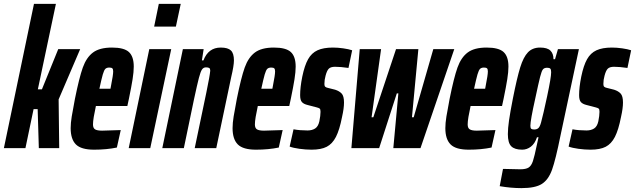

<svg xmlns="http://www.w3.org/2000/svg" viewBox="-37 -763 3271 989"><path d="M-17 0 138 -743H251L158 -303H179L263 -510H376L265 -251L268 0H163L157 -201H136L94 0Z M327 -103Q327 -129 332.5 -163Q338 -197 349 -254Q371 -363 389.5 -415Q408 -467 442 -492.5Q476 -518 540 -518Q602 -518 627 -495Q652 -472 652 -420Q652 -393 646 -355Q640 -317 627 -254L619 -217H457Q450 -185 446 -161Q442 -137 442 -122Q442 -103 453 -96.5Q464 -90 489 -90Q510 -90 585 -93L565 -3Q512 8 448 8Q381 8 354 -19Q327 -46 327 -103ZM532 -306 535 -322Q546 -377 546 -395Q546 -407 541.5 -411Q537 -415 526 -415Q513 -415 506 -408.5Q499 -402 492.5 -379.5Q486 -357 475 -306Z M757 -626 781 -743H894L869 -626ZM626 0 732 -510H845L737 0Z M905 -510H1012L1003 -452H1011Q1036 -518 1100 -518Q1137 -518 1152.5 -503Q1168 -488 1168 -452Q1168 -425 1154 -366L1077 0H966L1026 -287Q1044 -374 1046 -399Q1046 -409 1041 -412.5Q1036 -416 1024 -416Q1011 -416 1003.5 -405Q996 -394 987.5 -361.5Q979 -329 962 -250L910 0H799Z M1161 -103Q1161 -129 1166.5 -163Q1172 -197 1183 -254Q1205 -363 1223.5 -415Q1242 -467 1276 -492.5Q1310 -518 1374 -518Q1436 -518 1461 -495Q1486 -472 1486 -420Q1486 -393 1480 -355Q1474 -317 1461 -254L1453 -217H1291Q1284 -185 1280 -161Q1276 -137 1276 -122Q1276 -103 1287 -96.5Q1298 -90 1323 -90Q1344 -90 1419 -93L1399 -3Q1346 8 1282 8Q1215 8 1188 -19Q1161 -46 1161 -103ZM1366 -306 1369 -322Q1380 -377 1380 -395Q1380 -407 1375.5 -411Q1371 -415 1360 -415Q1347 -415 1340 -408.5Q1333 -402 1326.5 -379.5Q1320 -357 1309 -306Z M1455 -8 1475 -97Q1490 -94 1509.5 -92.5Q1529 -91 1547 -91Q1570 -91 1586 -101Q1602 -111 1608 -138Q1614 -168 1614 -187Q1614 -200 1610 -203.5Q1606 -207 1594 -210L1548 -222Q1527 -227 1518 -237.5Q1509 -248 1509 -273Q1509 -313 1520 -368Q1532 -426 1550 -458Q1568 -490 1598.5 -504Q1629 -518 1678 -518Q1703 -518 1731 -514Q1759 -510 1777 -504L1758 -413Q1718 -419 1689 -419Q1667 -419 1657 -409.5Q1647 -400 1640 -373Q1634 -352 1634 -330Q1634 -320 1638.5 -316Q1643 -312 1653 -310L1689 -301Q1711 -294 1723 -281Q1735 -268 1735 -235Q1735 -205 1725 -161Q1712 -94 1693.5 -58Q1675 -22 1646 -7Q1617 8 1568 8Q1538 8 1505.5 3.5Q1473 -1 1455 -8Z M1773 0 1816 -510H1926L1877 -159H1886L2003 -510H2118L2085 -159H2094L2195 -510H2303L2129 0H1989L2015 -282H2007L1916 0Z M2257 -103Q2257 -129 2262.5 -163Q2268 -197 2279 -254Q2301 -363 2319.5 -415Q2338 -467 2372 -492.5Q2406 -518 2470 -518Q2532 -518 2557 -495Q2582 -472 2582 -420Q2582 -393 2576 -355Q2570 -317 2557 -254L2549 -217H2387Q2380 -185 2376 -161Q2372 -137 2372 -122Q2372 -103 2383 -96.5Q2394 -90 2419 -90Q2440 -90 2515 -93L2495 -3Q2442 8 2378 8Q2311 8 2284 -19Q2257 -46 2257 -103ZM2462 -306 2465 -322Q2476 -377 2476 -395Q2476 -407 2471.5 -411Q2467 -415 2456 -415Q2443 -415 2436 -408.5Q2429 -402 2422.5 -379.5Q2416 -357 2405 -306Z M2537 196 2554 107 2643 109Q2672 109 2686 100Q2700 91 2708 67Q2716 43 2728 -15Q2729 -18 2737 -56H2729Q2718 -23 2697.5 -7.5Q2677 8 2653 8Q2614 8 2596.5 -9.5Q2579 -27 2579 -72Q2579 -101 2585 -143Q2591 -185 2605 -256Q2626 -362 2642.5 -415.5Q2659 -469 2682.5 -493.5Q2706 -518 2745 -518Q2782 -518 2798 -502.5Q2814 -487 2814 -458H2822L2837 -510H2945L2850 -64Q2825 60 2806.5 111.5Q2788 163 2754 184.5Q2720 206 2649 206Q2595 206 2537 196ZM2750 -132Q2761 -172 2781.5 -268Q2802 -364 2802 -391Q2802 -405 2797.5 -409.5Q2793 -414 2781 -414Q2767 -414 2760 -406Q2753 -398 2745 -366.5Q2737 -335 2720 -255Q2695 -143 2695 -115Q2695 -103 2699.5 -99.5Q2704 -96 2715 -96Q2728 -96 2736 -103Q2744 -110 2750 -132Z M2892 -8 2912 -97Q2927 -94 2946.5 -92.5Q2966 -91 2984 -91Q3007 -91 3023 -101Q3039 -111 3045 -138Q3051 -168 3051 -187Q3051 -200 3047 -203.5Q3043 -207 3031 -210L2985 -222Q2964 -227 2955 -237.5Q2946 -248 2946 -273Q2946 -313 2957 -368Q2969 -426 2987 -458Q3005 -490 3035.5 -504Q3066 -518 3115 -518Q3140 -518 3168 -514Q3196 -510 3214 -504L3195 -413Q3155 -419 3126 -419Q3104 -419 3094 -409.5Q3084 -400 3077 -373Q3071 -352 3071 -330Q3071 -320 3075.5 -316Q3080 -312 3090 -310L3126 -301Q3148 -294 3160 -281Q3172 -268 3172 -235Q3172 -205 3162 -161Q3149 -94 3130.5 -58Q3112 -22 3083 -7Q3054 8 3005 8Q2975 8 2942.5 3.5Q2910 -1 2892 -8Z"/></svg>

Font: Saira Ultra Condensed ExtraBold
Style: Italic
Weight: 800
Width: 1
Italic angle: -12°
Designer: Hector Gatti with collaboration of the Omnibus-Type team
Foundry: Omnibus-Type
Version: Version 1.001; ttfautohint (v1.8)